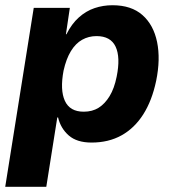

<svg xmlns="http://www.w3.org/2000/svg" viewBox="-20 -534 667 734"><path d="M0 180 109 -504H247L232 -403H234Q254 -443 281.5 -467.5Q309 -492 341.5 -503Q374 -514 410 -514Q482 -514 524.5 -476.5Q567 -439 580.5 -373.5Q594 -308 577 -225Q561 -149 527.5 -96.5Q494 -44 444.5 -16.5Q395 11 330 11Q274 11 243 -16Q212 -43 202 -85H199L157 180ZM300 -107Q333 -107 357 -122Q381 -137 399 -166.5Q417 -196 426 -241Q441 -315 422 -355.5Q403 -396 349 -396Q319 -396 294 -382Q269 -368 251 -338.5Q233 -309 223 -264Q209 -190 228 -148.5Q247 -107 300 -107Z"/></svg>

Font: Nunito Sans 7pt SemiCondensed ExtraBold
Style: Italic
Weight: 800
Width: 4
Italic angle: -9°
Designer: Vernon Adams
Foundry: Vernon Adams
Version: Version 3.101;gftools[0.9.27]